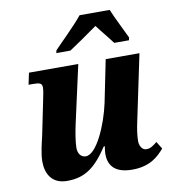

<svg xmlns="http://www.w3.org/2000/svg" viewBox="-86 -840 824 924"><g transform="rotate(-10 326.5 -378.0)"><path d="M223 -606H292C341 -638 373 -661 431 -702C454 -671 484 -636 506 -606H578L581 -619C565 -654 528 -726 512 -766H365C328 -720 256 -651 226 -619ZM486 10C575 10 615 -31 645 -65L623 -101C602 -84 589 -75 570 -75C549 -75 537 -98 537 -120C537 -149 542 -180 550 -217L617 -536H452L410 -329C388 -226 330 -92 277 -92C254 -92 239 -111 239 -140C239 -166 247 -216 255 -252L318 -536H77L65 -479H90C120 -479 131 -474 131 -454C131 -435 123 -407 118 -378L87 -227C79 -192 66 -142 66 -103C66 -46 92 9 168 9C256 9 308 -30 370 -124H375C372 -105 371 -95 371 -86C371 -39 393 10 486 10Z"/></g></svg>

Font: Noto Serif SemiCondensed Extra
Style: Italic
Weight: 800
Width: 4
Italic angle: -12°
Designer: Monotype Design Team
Foundry: Monotype Imaging Inc.
Version: Version 1.901